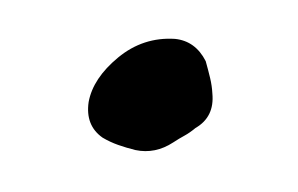

<svg xmlns="http://www.w3.org/2000/svg" viewBox="-31 -345 317 204"><g transform="rotate(-10 127.5 -243.5)"><path d="M194 -234Q192 -209 170 -201Q163 -197 157 -195Q151 -193 144 -190Q123 -181 103 -189Q94 -193 86 -197.5Q78 -202 71 -208Q55 -224 63 -248Q72 -272 102 -289Q132 -306 165 -298Q186 -292 193 -269Q194 -259 194.5 -250.5Q195 -242 194 -234Z"/></g></svg>

Font: Slackside One
Style: Regular
Weight: 400
Version: Version 1.000